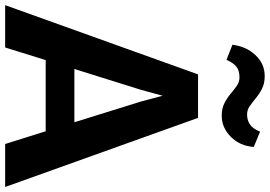

<svg xmlns="http://www.w3.org/2000/svg" viewBox="-173 -877 1048 746"><g transform="rotate(90 351.0 -504.0)"><path d="M162.5 0H-2L267 -749.5H436L704.5 0H537.5L488 -157.5H211.5ZM326.5 -526 246 -269H453L373 -526L350 -612ZM427.5 -841.5Q399 -841.5 378.8 -852Q358.5 -862.5 342.5 -876Q326.5 -889.5 311.5 -900Q296.5 -910.5 278.5 -910.5Q251.5 -910.5 236.5 -898Q221.5 -885.5 210.5 -860L152 -883Q158 -936 191.8 -972.2Q225.5 -1008.5 274 -1008.5Q302 -1008.5 322.2 -998.2Q342.5 -988 358.8 -974.5Q375 -961 390 -950.5Q405 -940 423 -940Q446 -940 462.5 -951.8Q479 -963.5 489.5 -990.5L549 -966Q545 -912 509.5 -876.8Q474 -841.5 427.5 -841.5Z"/></g></svg>

Font: Merriweather Sans
Style: Bold
Weight: 700
Designer: Eben Sorkin
Foundry: Eben Sorkin
Version: Version 1.008; ttfautohint (v1.7.19-72a1) -l 8 -r 50 -G 200 